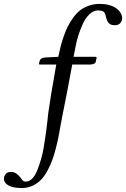

<svg xmlns="http://www.w3.org/2000/svg" viewBox="-98 -718 641 976"><path d="M188 -390.1H106Q100.1 -390.1 100.1 -392.1Q100.1 -397.5 104 -409.2Q107.9 -424.3 131.8 -425.8L198.2 -429.2Q204.1 -456.5 209.7 -479.2Q215.3 -502 225.1 -530.8Q234.9 -559.6 245.8 -581.8Q256.8 -604 273.2 -627Q289.6 -649.9 308.3 -664.8Q327.1 -679.7 353 -689Q378.9 -698.2 408.2 -698.2Q460 -698.2 491.5 -676.8Q522.9 -655.3 522.9 -624Q522.9 -612.8 513.9 -601.3Q504.9 -589.8 484.9 -589.8Q461.9 -589.8 452.4 -603.5Q442.9 -617.2 439 -639.2Q435.5 -654.3 426.8 -659.7Q418 -665 399.9 -665Q376.5 -665 356 -645Q335.4 -625 321.8 -594Q308.1 -563 299.8 -536.4Q291.5 -509.8 287.1 -485.8L275.9 -429.2H386.2Q393.1 -429.2 393.1 -423.8L388.2 -401.9Q386.7 -396.5 378.2 -393.3Q369.6 -390.1 361.8 -390.1H269L266.1 -373Q243.2 -247.1 219.2 -129.9Q216.3 -116.2 210.4 -83.3Q204.6 -50.3 200 -25.6Q195.3 -1 186.3 34.4Q177.2 69.8 167.7 95.7Q158.2 121.6 143.1 149.9Q127.9 178.2 110.1 196.3Q92.3 214.4 67.6 226.1Q43 237.8 14.2 237.8Q-32.7 237.8 -55.4 224.4Q-78.1 210.9 -78.1 191.9Q-78.1 177.2 -69.1 166.5Q-60.1 155.8 -41 155.8Q-26.4 155.8 -12.9 165.8Q0.5 175.8 8.8 188Q12.7 194.3 14.9 197Q17.1 199.7 21.7 202.4Q26.4 205.1 33.2 205.1Q50.8 205.1 65.9 189.7Q81.1 174.3 92 146.2Q103 118.2 111.6 88.4Q120.1 58.6 126.2 19.5Q132.3 -19.5 136 -45.7Q139.6 -71.8 143.1 -103.8Q146.5 -135.7 147 -141.1Q154.8 -202.1 188 -390.1Z"/></svg>

Font: Common Serif
Style: Italic
Weight: 400
Italic angle: -12°
Designer: Philipp H. Poll, Khaled Hosny
Foundry: Stefan Peev, Context Ltd.
Version: Version 1.026